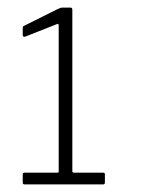

<svg xmlns="http://www.w3.org/2000/svg" viewBox="-20 -867 407 507"><path d="M252 -411Q257 -411 257 -407V-385Q257 -380 252 -380H45Q40 -380 40 -385V-407Q40 -411 45 -411H132Q135 -411 135 -414V-799Q135 -805 132 -804L46 -770Q40 -769 40 -775V-793Q40 -795 40.5 -796.5Q41 -798 44 -799L132 -843Q137 -845 139.5 -846Q142 -847 146 -847H166Q171 -847 171 -841V-415Q171 -411 175 -411H252Z"/></svg>

Font: Libre Franklin ExtraLight
Style: Regular
Weight: 250
Designer: Pablo Impallari, Rodrigo Fuenzalida, Nhung Nguyen
Foundry: Impallari Type
Version: Version 3.000